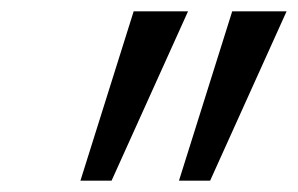

<svg xmlns="http://www.w3.org/2000/svg" viewBox="-20 -720 526 339"><path d="M216 -700 122 -401H177L312 -700ZM390 -700 296 -401H351L486 -700Z"/></svg>

Font: Jost
Style: Italic
Weight: 400
Italic angle: -5°
Version: Version 3.710